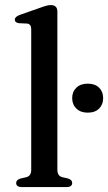

<svg xmlns="http://www.w3.org/2000/svg" viewBox="-20 -758 438 778"><path d="M212.5 -711V-70Q212.5 -45 232.5 -40L255 -35Q272.5 -29.5 272.5 -17Q272.5 0 249.5 0H68Q45.5 0 45.5 -17Q45.5 -29 63 -34.5L86.5 -40Q106.5 -45 106.5 -69.5V-639.5Q106.5 -660.5 90 -662.5L56.5 -664Q40 -666.5 40 -678.5Q40 -690 60 -697.5L142.5 -726.5Q172 -737.5 185.5 -737.5Q212.5 -737.5 212.5 -711ZM335.5 -301.5Q306.5 -301.5 289.5 -318Q272.5 -334.5 272.5 -360.5Q272.5 -386.5 289.5 -402.8Q306.5 -419 335.5 -419Q365 -419 381.5 -402.8Q398 -386.5 398 -360.5Q398 -334.5 381.5 -318Q365 -301.5 335.5 -301.5Z"/></svg>

Font: Fraunces 9pt
Style: Regular
Weight: 400
Version: Version 1.000;[b76b70a41]